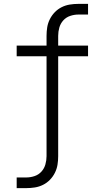

<svg xmlns="http://www.w3.org/2000/svg" viewBox="-20 -755 540 990"><path d="M66 215V160H116Q137 160 158 153Q179 146 193.5 130Q208 114 214 93Q220 72 220 50V-465H66V-520H220V-570Q220 -593 223.5 -614.5Q227 -636 237 -656Q247 -676 262.5 -692Q278 -708 298 -718Q318 -728 340 -731.5Q362 -735 384 -735H434V-680H384Q363 -680 342 -673Q321 -666 306.5 -650Q292 -634 286 -613Q280 -592 280 -570V-520H434V-465H280V50Q280 73 276.5 94.5Q273 116 263 136Q253 156 237.5 172Q222 188 202 198Q182 208 160 211.5Q138 215 116 215Z"/></svg>

Font: Iosevka Fixed SS04 Light
Style: Regular
Weight: 300
Monospace: yes
Designer: Belleve Invis
Foundry: Belleve Invis
Version: Version 32.5.0